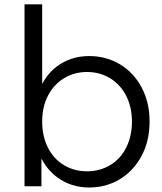

<svg xmlns="http://www.w3.org/2000/svg" viewBox="-20 -844 734 870"><path d="M657.8 -293.3Q657.8 -205.6 621.7 -137.8Q585.6 -70 523.3 -32.2Q461.1 5.6 384.4 5.6Q313.3 5.6 256.7 -28.9Q200 -63.3 167.8 -125.6V0H91.1V-824.4H171.1V-463.3Q202.2 -523.3 258.3 -556.7Q314.4 -590 384.4 -590Q461.1 -590 523.3 -552.8Q585.6 -515.6 621.7 -447.8Q657.8 -380 657.8 -293.3ZM577.8 -293.3Q577.8 -358.9 551.7 -410Q525.6 -461.1 478.9 -489.4Q432.2 -517.8 374.4 -517.8Q316.7 -517.8 270 -489.4Q223.3 -461.1 197.2 -410Q171.1 -358.9 171.1 -293.3Q171.1 -226.7 197.2 -175Q223.3 -123.3 270 -95.6Q316.7 -67.8 374.4 -67.8Q432.2 -67.8 478.9 -95.6Q525.6 -123.3 551.7 -175Q577.8 -226.7 577.8 -293.3Z"/></svg>

Font: Paperlogy 4 Regular
Style: Regular
Weight: 400
Designer: redesigned by Lee Juim, glyphs from Gmarket Sans & Montserrat
Foundry: PT&
Version: Version 1.001